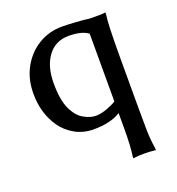

<svg xmlns="http://www.w3.org/2000/svg" viewBox="-131 -612 863 937"><g transform="rotate(-20 300.0 -144.0)"><path d="M51.8 -245.1Q51.8 -322.3 85 -381.3Q118.2 -440.4 172.9 -473.1Q227.5 -505.9 295.9 -505.9Q320.3 -505.9 366.2 -502.9Q412.1 -500 420.9 -498Q429.7 -496.1 448.2 -496.1Q466.8 -496.1 485.4 -496.1Q503.9 -496.1 513.7 -498H517.6V-489.3Q509.8 -439.5 509.8 -266.6V0Q509.8 64.5 510.7 112.3Q511.7 160.2 519.5 209V217.8L514.6 216.8L502 215.8Q489.3 213.9 459.5 213.9Q429.7 213.9 418.9 215.8L407.2 216.8L402.3 217.8V209Q410.2 156.2 410.2 68.4V-14.6Q358.4 18.6 269.5 18.6Q216.8 18.6 173.8 -5.4Q130.9 -29.3 103.5 -68.4Q51.8 -143.6 51.8 -245.1ZM410.2 -75.2V-426.8Q377.9 -452.1 309.1 -452.1Q240.2 -452.1 201.2 -399.4Q162.1 -346.7 162.1 -259.3Q162.1 -171.9 184.6 -124.5Q207 -77.1 240.7 -58.6Q274.4 -40 301.8 -40Q329.1 -40 361.8 -52.2Q394.5 -64.5 410.2 -75.2Z"/></g></svg>

Font: GenEi LateMin v2
Style: Medium
Weight: 500
Designer: o_tamon (Modified)
Foundry: o_tamon / Adobe Systems Incorporated / FONT 910 / Philipp H. Poll
Version: Version 2.1;Original Version 1.004